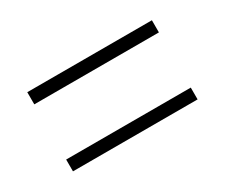

<svg xmlns="http://www.w3.org/2000/svg" viewBox="-54 -561 561 479"><g transform="rotate(-30 226.5 -322.0)"><path d="M47 -436V-401H406V-436ZM47 -242V-208H406V-242Z"/></g></svg>

Font: Noto Sans Devanagari Condensed ExtraLight
Style: Regular
Weight: 200
Width: 3
Designer: Jelle Bosma - Monotype Design Team
Foundry: Monotype Imaging Inc.
Version: Version 2.004